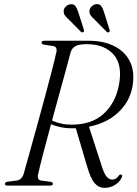

<svg xmlns="http://www.w3.org/2000/svg" viewBox="-20 -897 664 928"><path d="M569 -41Q560.5 -19.5 537.5 -4.2Q514.5 11 484.5 11Q457.5 11 437.8 -11.2Q418 -33.5 400 -96L346.5 -277Q340 -277 333 -277Q301.5 -276.5 274.8 -282Q248 -287.5 226.5 -296.5Q206.5 -223.5 189.8 -159Q173 -94.5 164.5 -55.5Q157.5 -28 178.5 -24.5L223.5 -18.5Q235.5 -16 235.5 -9Q235.5 0 221.5 0H15.5Q4 0 4 -8.5Q4 -17.5 19 -19L58.5 -24Q84 -27 94 -55Q104 -91 120.5 -150.2Q137 -209.5 156.5 -279.8Q176 -350 195 -420.5Q214 -491 229.5 -550.8Q245 -610.5 253 -647.5Q257 -670.5 237 -674.5L193 -681Q181 -683.5 181 -691Q181 -700 195 -700H409Q482.5 -700 534.5 -673Q586.5 -646 609.8 -595.8Q633 -545.5 619.5 -475Q606 -404.5 551.2 -353.2Q496.5 -302 410 -284.5L466.5 -110.5Q481.5 -59.5 494.5 -44.2Q507.5 -29 523 -29Q541.5 -29 554.5 -48.5Q559.5 -55.5 566 -53Q574 -50.5 569 -41ZM321 -643Q312 -609 297.8 -556.2Q283.5 -503.5 266 -440.8Q248.5 -378 231.5 -314.5Q250.5 -305.5 274.2 -300Q298 -294.5 325.5 -294.5Q422.5 -294.5 479.8 -346Q537 -397.5 554 -482Q574 -581.5 529.8 -632.5Q485.5 -683.5 398.5 -683.5Q362.5 -683.5 345 -674.2Q327.5 -665 321 -643ZM483.5 -836 509.5 -753Q512 -745.5 507 -742Q501 -738 496 -743L435 -804.5Q424 -814 417.5 -824Q411 -834 412.5 -847Q414.5 -858.5 423.8 -867Q433 -875.5 445.5 -877Q461.5 -878.5 469.5 -867.2Q477.5 -856 483.5 -836ZM359 -836 385.5 -753Q387.5 -745 383 -742Q377.5 -738.5 371.5 -743L311 -804Q300 -813.5 293.2 -823.2Q286.5 -833 288 -846.5Q289.5 -858 298.8 -866.2Q308 -874.5 320.5 -876.5Q336.5 -878.5 344.8 -867Q353 -855.5 359 -836Z"/></svg>

Font: Fraunces 72pt S000 Light
Style: Italic
Weight: 300
Italic angle: -16°
Version: Version 1.000; ttfautohint (v1.8.3)